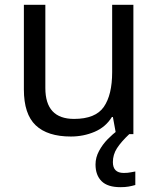

<svg xmlns="http://www.w3.org/2000/svg" viewBox="-20 -556 658 796"><path d="M533 -536V0H461L448 -71H444Q418 -29 372 -9.5Q326 10 274 10Q177 10 128 -36.5Q79 -83 79 -185V-536H168V-191Q168 -63 287 -63Q376 -63 410.5 -113Q445 -163 445 -257V-536ZM448 116Q448 161 493 161Q510 161 521.5 158.5Q533 156 541 155V211Q527 215 513 217.5Q499 220 479 220Q426 220 401 195Q376 170 376 126Q376 97 390.5 70Q405 43 426.5 21Q448 -1 468 -15L516 0Q482 32 465 58.5Q448 85 448 116Z"/></svg>

Font: Noto Sans Hatran
Style: Regular
Weight: 400
Designer: Monotype Design Team
Foundry: Monotype Imaging Inc.
Version: Version 2.001; ttfautohint (v1.8.4.7-5d5b)